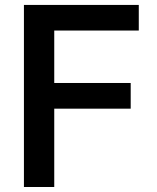

<svg xmlns="http://www.w3.org/2000/svg" viewBox="-20 -747 626 767"><path d="M75.6 0H196.7V-312.9H502.1V-415.5H196.7V-625H534.4V-727.3H75.6Z"/></svg>

Font: Magic Ui Pro Semi Bold
Style: Regular
Weight: 600
Designer: Stefan Endress, Andreas Faust
Version: Version 1.000;FEAKit 1.0